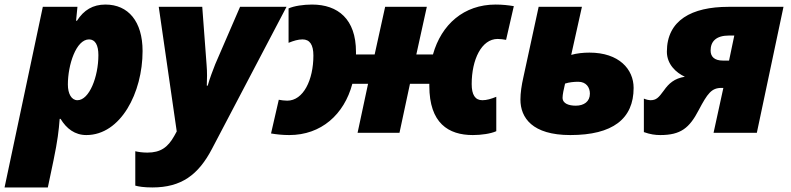

<svg xmlns="http://www.w3.org/2000/svg" viewBox="-60 -583 3471 843"><path d="M-40 240H150L175 121C193 34 198 -9 202 -61H206C232 -18 269 10 319 10C470 10 566 -176 566 -359C566 -489 503 -563 403 -563C348 -563 308 -539 278 -492H274L280 -553H128ZM280 -143C254 -143 238 -171 238 -212C238 -298 274 -410 331 -410C358 -410 372 -385 372 -341C372 -246 332 -143 280 -143Z M609 240C736 240 811 185 871 70L1198 -553H994L885 -301C876 -278 860 -237 852 -207H848C849 -236 850 -265 847 -299L828 -553H637L716 -6L705 14C677 64 645 87 587 87C565 87 546 84 534 81V232C548 236 571 240 609 240Z M1210 10C1350 10 1451 -80 1487 -215H1556L1510 0H1694L1740 -215H1825V-206C1825 -42 1909 10 2016 10C2053 10 2095 4 2119 -7V-158C2097 -149 2077 -143 2058 -143C2026 -143 2011 -167 2011 -214C2011 -321 2054 -412 2125 -412C2138 -412 2150 -410 2162 -408L2196 -556C2172 -560 2146 -563 2116 -563C1977 -563 1878 -476 1841 -344H1768L1814 -553H1631L1585 -344H1503V-355C1503 -499 1424 -563 1310 -563C1273 -563 1231 -557 1207 -546V-395C1229 -404 1249 -410 1268 -410C1300 -410 1316 -387 1316 -339C1316 -232 1272 -141 1201 -141C1188 -141 1176 -143 1164 -145L1130 3C1154 7 1180 10 1210 10Z M2444 10C2630 10 2722 -61 2722 -197C2722 -279 2658 -352 2528 -352C2501 -352 2472 -349 2448 -342L2495 -553H2305L2238 -244C2230 -209 2225 -175 2225 -146C2225 -66 2277 10 2444 10ZM2468 -119C2438 -119 2410 -128 2410 -154C2410 -167 2415 -191 2421 -216C2439 -222 2461 -224 2479 -224C2514 -224 2530 -199 2530 -172C2530 -137 2504 -119 2468 -119Z M2839 10C2929 10 2967 -21 3008 -100C3046 -172 3064 -197 3107 -197H3116L3073 0H3263L3380 -553H3138C2977 -553 2868 -494 2868 -356C2868 -301 2908 -264 2947 -246C2901 -239 2876 -216 2855 -186C2831 -153 2821 -143 2795 -143C2790 -143 2779 -145 2767 -150V-3C2795 7 2817 10 2839 10ZM3114 -317C3077 -317 3060 -334 3060 -361C3060 -401 3084 -427 3141 -427H3164L3141 -317Z"/></svg>

Font: Noto Sans UI Black
Style: Italic
Weight: 900
Italic angle: -372°
Designer: Monotype Design Team
Foundry: Monotype Imaging Inc.
Version: Version 1.901